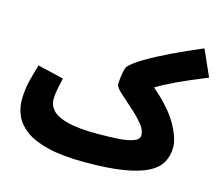

<svg xmlns="http://www.w3.org/2000/svg" viewBox="-107 -890 1207 1050"><g transform="rotate(15 496.0 -364.5)"><path d="M454 21Q328 21 246 1Q164 -19 118 -53Q72 -87 53 -130Q34 -173 34 -219Q34 -278 48 -332.5Q62 -387 74 -425L221 -390Q214 -359 207.5 -328Q201 -297 201 -268Q201 -232 226.5 -205Q252 -178 313 -162.5Q374 -147 480 -147Q546 -147 599.5 -150.5Q653 -154 684.5 -166Q716 -178 716 -201Q716 -231 690.5 -262Q665 -293 634 -321Q586 -364 553.5 -393Q521 -422 521 -438Q521 -453 523.5 -475Q526 -497 530.5 -517Q535 -537 542 -544Q565 -569 619.5 -601.5Q674 -634 752.5 -672Q831 -710 926 -750L992 -602Q886 -559 821.5 -528.5Q757 -498 715 -472Q816 -386 858.5 -310Q901 -234 901 -183Q901 -135 880 -97Q859 -59 808.5 -33Q758 -7 671.5 7Q585 21 454 21Z"/></g></svg>

Font: Noto Sans Arabic Blk
Style: Regular
Weight: 900
Designer: Monotype Design Team, Nadine Chahine, Nizar Qandah and Khaled Hosny
Foundry: Monotype Imaging Inc.
Version: Version 2.012; ttfautohint (v1.8.4.7-5d5b)